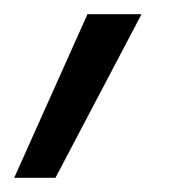

<svg xmlns="http://www.w3.org/2000/svg" viewBox="-48 -139 258 270"><path d="M-28 111 75 -119H151L30 111Z"/></svg>

Font: Ysabeau Office Medium
Style: Italic
Weight: 500
Italic angle: -12°
Designer: Christian Thalmann (Catharsis Fonts)
Version: Version 2.001;gftools[0.9.30]; featfreeze: tnum,lnum,ss02